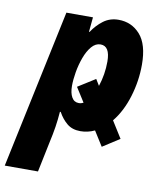

<svg xmlns="http://www.w3.org/2000/svg" viewBox="-126 -629 787 939"><g transform="rotate(10 267.5 -159.5)"><path d="M-38 240 129 -549H261L254 -476H257Q280 -511 312 -535Q344 -559 387 -559Q452 -559 494.5 -511Q537 -463 537 -362Q537 -281 513 -202.5Q489 -124 445 -70L497 13L413 67L367 -6Q333 10 296 10Q256 10 230 -11.5Q204 -33 186 -66H182Q179 -26 173.5 10Q168 46 157 95L127 240ZM265 -124Q277 -124 288 -130L243 -201L329 -255L348 -224Q368 -284 368 -348Q368 -425 321 -425Q296 -425 276.5 -402Q257 -379 244 -343.5Q231 -308 224.5 -270Q218 -232 218 -201Q218 -166 230 -145Q242 -124 265 -124Z"/></g></svg>

Font: Noto Sans Disp ExtBd
Style: Italic
Weight: 800
Italic angle: -12°
Designer: Monotype Design Team
Foundry: Monotype Imaging Inc.
Version: Version 2.000;GOOG;noto-source:20170915:90ef993387c0